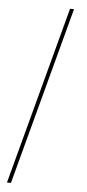

<svg xmlns="http://www.w3.org/2000/svg" viewBox="-60 -774 433 958"><g transform="rotate(5 156.5 -294.5)"><path d="M33 151 271 -740H251L13 151Z"/></g></svg>

Font: IBM Plex Thai Looped Thin
Style: Regular
Weight: 100
Designer: Mike Abbink, Paul van der Laan, Pieter van Rosmalen, Ben Mitchell, Mark Frömberg
Foundry: Bold Monday
Version: Version 1.0